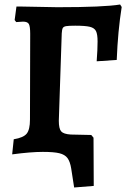

<svg xmlns="http://www.w3.org/2000/svg" viewBox="-20 -674 582 852"><path d="M296 74Q291 43 279.5 27.5Q268 12 243.5 6Q219 0 170 0Q117 0 34 11L41 -56Q84 -63 98.5 -81Q113 -99 113 -143L114 -524Q114 -557 108 -567.5Q102 -578 82 -578L52 -576L45 -585L53 -645H73Q214 -642 235 -642Q441 -642 513 -654L520 -643Q503 -536 498 -408L409 -402Q413 -454 413 -490Q413 -522 406 -536Q399 -550 379 -555Q359 -560 314 -560Q285 -560 273.5 -558Q262 -556 258.5 -549.5Q255 -543 254 -526L241 -138Q241 -103 251.5 -91Q262 -79 294 -77L385 -75L395 -63L396 151L309 158Z"/></svg>

Font: Alegreya
Style: Bold
Weight: 700
Designer: Juan Pablo del Peral
Foundry: Huerta Tipografica
Version: Version 2.008; ttfautohint (v1.8)